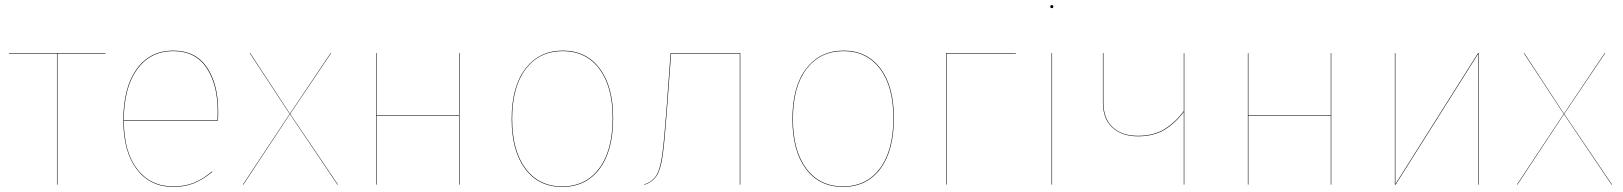

<svg xmlns="http://www.w3.org/2000/svg" viewBox="-20 -726 6384 755"><path d="M395 -515H206V0H204V-515H15V-517H395Z M837 -252H467Q467 -129 519.5 -61Q572 7 661 7Q708 7 743 -7.5Q778 -22 814 -52L815 -50Q778 -20 743 -5.5Q708 9 661 9Q571 9 518 -60Q465 -129 465 -253Q465 -382 517.5 -454.5Q570 -527 661 -527Q749 -527 793.5 -461.5Q838 -396 838 -288Q838 -266 837 -252ZM836 -288Q836 -394 792 -459.5Q748 -525 661 -525Q571 -525 519 -453Q467 -381 467 -254H835Q836 -267 836 -288Z M1309 0H1307L1120 -277L937 0H935L1119 -278L962 -517H964L1120 -279L1280 -517H1282L1121 -278Z M1785 -271H1461V0H1459V-517H1461V-273H1785V-517H1787V0H1785Z M2391 -262Q2391 -133 2337.5 -62Q2284 9 2191 9Q2098 9 2045 -62Q1992 -133 1992 -258Q1992 -386 2046.5 -456.5Q2101 -527 2193 -527Q2285 -527 2338 -457Q2391 -387 2391 -262ZM1994 -258Q1994 -134 2046.5 -63.5Q2099 7 2191 7Q2283 7 2336 -63.5Q2389 -134 2389 -262Q2389 -386 2336.5 -455.5Q2284 -525 2193 -525Q2101 -525 2047.5 -455Q1994 -385 1994 -258Z M2891 -517V0H2889V-515H2619L2602 -285Q2593 -165 2585.5 -112.5Q2578 -60 2562.5 -35.5Q2547 -11 2514 1V-1Q2546 -12 2561 -36.5Q2576 -61 2583.5 -113.5Q2591 -166 2600 -285L2617 -517Z M3495 -262Q3495 -133 3441.5 -62Q3388 9 3295 9Q3202 9 3149 -62Q3096 -133 3096 -258Q3096 -386 3150.5 -456.5Q3205 -527 3297 -527Q3389 -527 3442 -457Q3495 -387 3495 -262ZM3098 -258Q3098 -134 3150.5 -63.5Q3203 7 3295 7Q3387 7 3440 -63.5Q3493 -134 3493 -262Q3493 -386 3440.5 -455.5Q3388 -525 3297 -525Q3205 -525 3151.5 -455Q3098 -385 3098 -258Z M3700 0V-517H3975L3974 -515H3702V0Z M4117 0H4115V-517H4117ZM4122 -700Q4122 -694 4116 -694Q4110 -694 4110 -700Q4110 -706 4116 -706Q4122 -706 4122 -700Z M4637 -517V0H4635V-286Q4602 -242 4559.5 -216Q4517 -190 4455 -190Q4391 -190 4354 -224.5Q4317 -259 4317 -322V-517H4319V-322Q4319 -260 4355 -226Q4391 -192 4455 -192Q4517 -192 4559.5 -218.5Q4602 -245 4635 -289V-517Z M5213 -271H4889V0H4887V-517H4889V-273H5213V-517H5215V0H5213Z M5795 0H5793V-394V-515L5468 0H5465V-517H5467V-121V-2L5792 -517H5795Z M6319 0H6317L6130 -277L5947 0H5945L6129 -278L5972 -517H5974L6130 -279L6290 -517H6292L6131 -278Z"/></svg>

Font: FiraGO Two
Style: Regular
Weight: 100
Designer: bBox Type
Foundry: bBox Type GmbH
Version: Version 1.001